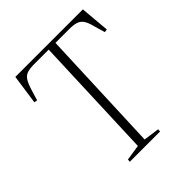

<svg xmlns="http://www.w3.org/2000/svg" viewBox="-197 -854 985 985"><g transform="rotate(-45 295.0 -361.5)"><path d="M181 -15 266 -28 292 -701H186Q156 -701 137 -695Q118 -689 106 -670.5Q94 -652 83 -615L66 -559L49 -562L72 -723H562L576 -563L559 -561L540 -627Q532 -658 520.5 -673.5Q509 -689 490.5 -695Q472 -701 443 -701H341L314 -27L400 -15L399 0H179Z"/></g></svg>

Font: Literata 60pt ExtraLight
Style: Italic
Weight: 250
Italic angle: -2°
Designer: Latin by Veronika Burian and Jose Scaglione. Greek by Irene Vlachou. Cyrillic by Vera Evstafieva
Foundry: TypeTogether
Version: Version 3.103;gftools[0.9.29]